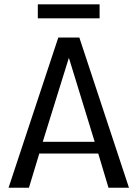

<svg xmlns="http://www.w3.org/2000/svg" viewBox="-20 -877 643 897"><path d="M20 0 252.4 -701.7H350.6L582.5 0H486.8L439 -159.7H163.6L115.2 0ZM179.7 -214.4H422.4L301.8 -606.9ZM156.7 -791.5V-856.9H445.3V-791.5Z"/></svg>

Font: Mako
Style: Regular
Weight: 400
Designer: vernon adams
Foundry: vernon adams
Version: Version 1.100; ttfautohint (v1.8.4.7-5d5b);gftools[0.9.33]